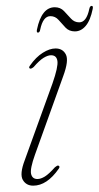

<svg xmlns="http://www.w3.org/2000/svg" viewBox="-20 -608 328 636"><path d="M104 -15Q115 -15 128.5 -23.2Q142 -31.5 162 -54Q165.5 -56.5 168.5 -58.5Q171.5 -60.5 174.5 -59Q179.5 -56 174.5 -49Q135.5 7 90 7Q66.5 7 55.5 -12.2Q44.5 -31.5 62 -77.5L154 -332Q173 -386.5 170.2 -405.8Q167.5 -425 149 -425Q138.5 -425 124.5 -416.5Q110.5 -408 91.5 -386Q83 -379 79 -381Q74 -384 79.5 -391Q99 -419 121.8 -433.2Q144.5 -447.5 164 -447.5Q188 -447.5 198.2 -427.5Q208.5 -407.5 189.5 -356L96 -96Q79 -48.5 83 -31.8Q87 -15 104 -15ZM227.9 -504Q209 -504 197.1 -516.5Q185.3 -529 174.2 -541.8Q163.1 -554.5 147 -554.5Q122.5 -554.5 113.2 -510Q111.6 -500 105.6 -500Q100.4 -500 102.4 -510Q117.7 -584 161.5 -584Q180 -584 191.9 -571.5Q203.8 -559 215 -546.5Q226.3 -534 242.4 -534Q266.5 -534 275.8 -578.5Q277.8 -588.5 283.8 -588.5Q289.1 -588.5 287.1 -578.5Q279.4 -540.5 263.9 -522.2Q248.4 -504 227.9 -504Z"/></svg>

Font: Fraunces 72pt Thin
Style: Italic
Weight: 100
Italic angle: -16°
Version: Version 1.000;[b76b70a41]